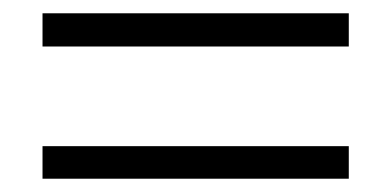

<svg xmlns="http://www.w3.org/2000/svg" viewBox="-20 -431 589 289"><path d="M44 -361V-411H505V-361ZM44 -162V-211H505V-162Z"/></svg>

Font: Nunito Sans 10pt SemiCondensed Light
Style: Regular
Weight: 300
Width: 4
Designer: Vernon Adams
Foundry: Vernon Adams
Version: Version 3.101;gftools[0.9.27]